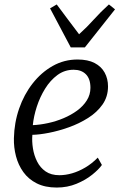

<svg xmlns="http://www.w3.org/2000/svg" viewBox="-20 -833 546 863"><path d="M438 -91.5Q424 -71.5 394.5 -47.8Q365 -24 324 -7Q283 10 235 10Q182.5 10 145.2 -8.8Q108 -27.5 85 -59.5Q62 -91.5 51.8 -131Q41.5 -170.5 42.5 -211.5Q44 -281.5 66 -345Q88 -408.5 126.8 -458Q165.5 -507.5 216.8 -536.5Q268 -565.5 328.5 -565.5Q375 -565.5 405.2 -549.8Q435.5 -534 450.5 -506.5Q465.5 -479 465.5 -444.5Q465.5 -398.5 440.8 -363.2Q416 -328 376 -302.8Q336 -277.5 289.8 -261Q243.5 -244.5 200 -236Q156.5 -227.5 125.5 -227Q123 -198 128 -166.2Q133 -134.5 146.8 -107Q160.5 -79.5 185 -62.5Q209.5 -45.5 247 -45.5Q274.5 -45.5 304 -54Q333.5 -62.5 363.2 -80Q393 -97.5 419.5 -124.5ZM311 -519.5Q270.5 -519.5 238.2 -495.8Q206 -472 182.8 -434.5Q159.5 -397 145.5 -353.8Q131.5 -310.5 127.5 -270.5Q160.5 -272 196.2 -279.8Q232 -287.5 265.8 -301.8Q299.5 -316 326.8 -336Q354 -356 370.2 -381.8Q386.5 -407.5 386.5 -438.5Q386.5 -478.5 366.2 -499Q346 -519.5 311 -519.5ZM298 -620 205 -795.5 235 -813Q259.5 -779.5 284.8 -746.2Q310 -713 335.5 -679Q372.5 -712.5 402.2 -745.8Q432 -779 469.5 -813L497 -791L361.5 -620Z"/></svg>

Font: Merriweather 24pt Light
Style: Italic
Weight: 300
Italic angle: -7.8°
Version: Version 2.101